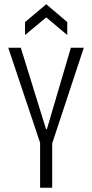

<svg xmlns="http://www.w3.org/2000/svg" viewBox="-20 -885 433 905"><path d="M169 0V-212L19 -660H78L197 -276H201L314 -660H375L226 -209V0ZM98 -720V-781L198 -865L297 -781V-720L198 -803Z"/></svg>

Font: Bricolage Grotesque 24pt Condensed ExtraLight
Style: Regular
Weight: 250
Width: 3
Designer: Mathieu Triay
Foundry: Atelier Triay
Version: Version 1.001;gftools[0.9.33.dev8+g029e19f]